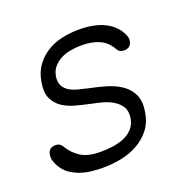

<svg xmlns="http://www.w3.org/2000/svg" viewBox="-105 -671 810 792"><g transform="rotate(-20 300.0 -275.0)"><path d="M218 10Q192 10 166.5 7Q141 4 118.5 -4Q96 -12 76.5 -25.5Q57 -39 44 -61Q37 -72 32 -87.5Q27 -103 30 -116Q32 -131 41.5 -138Q51 -145 64 -145Q73 -145 80.5 -141.5Q88 -138 94 -128Q115 -93 146.5 -74Q178 -55 230 -55Q253 -55 280 -58Q307 -61 330.5 -70Q354 -79 371.5 -96.5Q389 -114 394 -142Q399 -173 387.5 -192Q376 -211 356 -223.5Q336 -236 311.5 -243Q287 -250 265 -254Q233 -261 200 -269.5Q167 -278 142 -294.5Q117 -311 104.5 -338.5Q92 -366 100 -410Q107 -451 127.5 -479Q148 -507 177.5 -525.5Q207 -544 243.5 -552Q280 -560 319 -560Q386 -560 431 -537.5Q476 -515 495 -473Q499 -464 500.5 -456.5Q502 -449 500 -443Q498 -430 489 -422.5Q480 -415 466 -415Q458 -415 450 -418Q442 -421 437 -430Q417 -466 384.5 -480.5Q352 -495 307 -495Q281 -495 256.5 -490.5Q232 -486 213 -475.5Q194 -465 181 -449.5Q168 -434 164 -411Q160 -385 169.5 -368.5Q179 -352 196 -342.5Q213 -333 234.5 -328Q256 -323 276 -318Q311 -311 347 -300.5Q383 -290 411 -271Q439 -252 453 -222Q467 -192 459 -145Q452 -102 428.5 -72.5Q405 -43 372 -24.5Q339 -6 299.5 2Q260 10 218 10Z"/></g></svg>

Font: Maple Mono ExtraLight
Style: Italic
Weight: 275
Italic angle: -10°
Monospace: yes
Designer: subframe7536
Version: Version 7.000